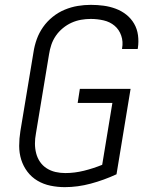

<svg xmlns="http://www.w3.org/2000/svg" viewBox="-20 -763 640 791"><path d="M247 8Q217 8 188 2Q159 -4 134.5 -18.5Q110 -33 93 -55.5Q76 -78 67.5 -105Q59 -132 59 -162Q59 -192 64 -223L118 -548Q122 -575 131.5 -601.5Q141 -628 157.5 -651.5Q174 -675 197 -693.5Q220 -712 246.5 -723Q273 -734 300 -738.5Q327 -743 354 -743Q381 -743 407 -739.5Q433 -736 457 -727Q481 -718 500.5 -702.5Q520 -687 532.5 -665.5Q545 -644 548.5 -618Q552 -592 548 -565Q548 -564 547.5 -563Q547 -562 547 -561H483Q483 -561 483 -562Q483 -563 483 -564Q488 -591 479.5 -616Q471 -641 452 -657Q433 -673 407 -679Q381 -685 354 -685Q334 -685 314 -681.5Q294 -678 275 -669.5Q256 -661 239 -647Q222 -633 210 -615.5Q198 -598 191.5 -578.5Q185 -559 182 -539L128 -213Q124 -192 124 -171.5Q124 -151 129 -131.5Q134 -112 145 -96Q156 -80 172.5 -69.5Q189 -59 208.5 -54.5Q228 -50 249 -50Q287 -50 325.5 -59.5Q364 -69 401 -84L443 -339H300L309 -397H518L460 -45Q408 -21 354 -6.5Q300 8 247 8Z"/></svg>

Font: Iosevka SS04 Lt Ex Obl
Style: Regular
Weight: 300
Width: 7
Italic angle: -9°
Monospace: yes
Designer: Belleve Invis
Foundry: Belleve Invis
Version: Version 19.0.0; ttfautohint (v1.8.4)